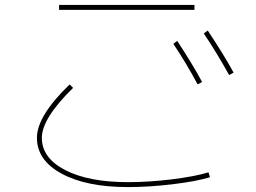

<svg xmlns="http://www.w3.org/2000/svg" viewBox="-20 -740 1040 780"><path d="M684 -562 700 -574Q764 -476 801 -407L783 -397Q734 -488 684 -562ZM808 -604 824 -616Q891 -515 929 -445L911 -435Q859 -528 808 -604ZM220 -700V-720H770V-700ZM130 -180Q130 -269 263 -397L277 -383Q150 -259 150 -180Q150 -98 245 -49Q340 0 500 0Q585 0 678.5 -11.5Q772 -23 827 -40L833 -20Q777 -3 681.5 8.5Q586 20 500 20Q331 20 230.5 -34.5Q130 -89 130 -180Z"/></svg>

Font: Mplus 1p Thin
Style: Regular
Weight: 250
Version: Version 1.061